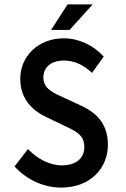

<svg xmlns="http://www.w3.org/2000/svg" viewBox="-20 -840 570 872"><path d="M46 -84C102 -23 179 12 258 12C390 12 470 -76 470 -182C470 -277 420 -326 351 -359L271 -396C222 -418 177 -437 177 -488C177 -536 214 -565 270 -565C320 -565 360 -544 398 -509L451 -583C405 -634 338 -666 270 -666C155 -666 72 -586 72 -482C72 -386 133 -335 191 -308L272 -269C325 -244 363 -227 363 -173C363 -122 327 -89 260 -89C206 -89 149 -119 107 -163ZM401 -820H287L212 -704H296Z"/></svg>

Font: Falling Sky
Style: Condensed
Weight: 400
Designer: Paul D. Hunt
Foundry: Adobe Systems Incorporated
Version: Version 1.02